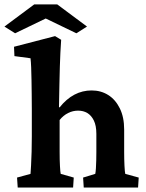

<svg xmlns="http://www.w3.org/2000/svg" viewBox="-61 -843 655 863"><path d="M18.6 0 15.6 -44.9 76.2 -61.5Q77.1 -72.3 78.6 -99.1Q80.1 -126 81.1 -161.1Q82 -196.3 82 -229.5V-352.5Q82 -385.7 81.5 -419.4Q81.1 -453.1 80.6 -483.9Q80.1 -514.6 79.1 -540Q78.1 -565.4 76.2 -581.1L3.9 -590.8L2 -632.8L186.5 -680.7L213.9 -664.1Q211.9 -633.8 210.4 -605.5Q209 -577.1 208 -543.5Q207 -509.8 206.1 -466.3Q205.1 -422.9 204.1 -361.3L207 -360.4Q237.3 -398.4 273.4 -417.5Q309.6 -436.5 350.6 -436.5Q392.6 -436.5 425.3 -416Q458 -395.5 477.5 -356Q497.1 -316.4 497.1 -260.7V-160.2Q497.1 -127 498.5 -98.1Q500 -69.3 502 -61.5L562.5 -44.9L559.6 0H315.4L312.5 -44.9L367.2 -61.5Q369.1 -70.3 370.1 -86.4Q371.1 -102.5 371.6 -122.1Q372.1 -141.6 372.1 -159.2V-241.2Q372.1 -278.3 360.8 -301.3Q349.6 -324.2 331.5 -335Q313.5 -345.7 290 -345.7Q266.6 -345.7 245.1 -335Q223.6 -324.2 207 -303.7V-160.2Q207 -124 208.5 -96.7Q210 -69.3 211.9 -61.5L270.5 -44.9L267.6 0ZM330.1 -723.6 282.2 -693.4 112.3 -775.4H176.8L6.8 -693.4L-41 -723.6L92.8 -823.2H196.3Z"/></svg>

Font: Crimson Pro
Style: Bold
Weight: 700
Designer: Jacques Le Bailly
Foundry: Baron von Fonthausen
Version: Version 1.003